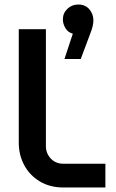

<svg xmlns="http://www.w3.org/2000/svg" viewBox="-20 -829 511 849"><path d="M260 0Q201 0 156.5 -26.5Q112 -53 87.5 -98Q63 -143 63 -198V-700H183V-183Q183 -151 204.5 -128Q226 -105 260 -105H446V0ZM265 -568 302 -680Q280 -686 269 -705Q258 -724 258 -743Q258 -771 278 -790Q298 -809 326 -809Q357 -809 375 -788Q393 -767 393 -739Q393 -715 379 -680L337 -568Z"/></svg>

Font: MuseoModerno Thin Medium
Style: Regular
Weight: 500
Version: Version 1.003